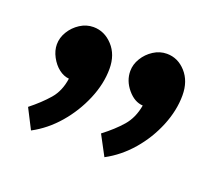

<svg xmlns="http://www.w3.org/2000/svg" viewBox="-58 -800 466 408"><g transform="rotate(20 175.0 -596.0)"><path d="M259 -722Q243 -722 229 -713Q215 -704 206.5 -690Q198 -676 198 -661Q198 -639 213.5 -620.5Q229 -602 248 -601Q243 -572 226.5 -553Q210 -534 185 -515L209 -470Q241 -487 266 -516Q291 -545 305.5 -580.5Q320 -616 320 -650Q320 -682 302 -702Q284 -722 259 -722ZM93 -722Q77 -722 63 -713Q49 -704 40.5 -690Q32 -676 32 -661Q32 -647 39.5 -633Q47 -619 58 -610.5Q69 -602 81 -601Q77 -572 60.5 -553Q44 -534 20 -515L43 -470Q75 -487 100 -516Q125 -545 140 -580.5Q155 -616 155 -650Q155 -682 136.5 -702Q118 -722 93 -722Z"/></g></svg>

Font: Catamaran Medium
Style: Regular
Weight: 500
Designer: Pria Ravichandran
Version: Version 2.000